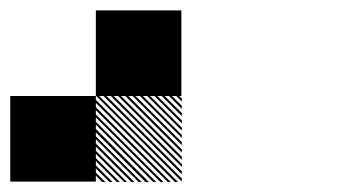

<svg xmlns="http://www.w3.org/2000/svg" viewBox="-20 -187 707 374"><path d="M334.2 10.8 322.5 -0.8H328.3L334.2 5ZM334.2 25 308.3 -0.8H314.2L334.2 19.2ZM334.2 39.2 294.2 -0.8H300L334.2 33.3ZM334.2 53.3 280 -0.8H285.8L334.2 47.5ZM334.2 67.5 265.8 -0.8H271.7L334.2 61.7ZM334.2 81.7 251.7 -0.8H257.5L334.2 75.8ZM334.2 95.8 237.5 -0.8H243.3L334.2 90ZM334.2 110 223.3 -0.8H229.2L334.2 104.2ZM334.2 124.2 209.2 -0.8H215L334.2 118.3ZM334.2 138.3 195 -0.8H200.8L334.2 132.5ZM334.2 152.5 180.8 -0.8H186.7L334.2 146.7ZM334.2 166.7 166.7 -0.8H172.5L334.2 160.8ZM320.8 167.5 165.8 12.5V6.7L326.7 167.5ZM306.7 167.5 165.8 26.7V20.8L312.5 167.5ZM292.5 167.5 165.8 40.8V35L298.3 167.5ZM278.3 167.5 165.8 55V49.2L284.2 167.5ZM263.3 167.5 165.8 70V63.3L270 167.5ZM250 167.5 165.8 83.3V77.5L255.8 167.5ZM235.8 167.5 165.8 97.5V91.7L241.7 167.5ZM221.7 167.5 165.8 111.7V105.8L227.5 167.5ZM207.5 167.5 165.8 125.8V120L213.3 167.5ZM193.3 167.5 165.8 140V134.2L199.2 167.5ZM179.2 167.5 165.8 154.2V148.3L185 167.5ZM0 0H166.7V166.7H0ZM166.7 -166.7H333.3V0H166.7Z"/></svg>

Font: 0xA000-Pixelated-Mono
Style: Pixelated-Mono
Weight: 400
Version: Version 0.1